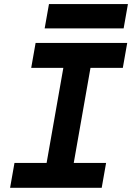

<svg xmlns="http://www.w3.org/2000/svg" viewBox="-20 -899 632 919"><path d="M28.3 0H466.8L487.8 -119.1H333L413.1 -574.2H567.9L588.9 -693.4H150.4L129.4 -574.2H283.2L203.1 -119.1H49.3ZM193.8 -763.2H571.8L592.3 -879.4H214.4Z"/></svg>

Font: Cascadia Mono NF
Style: Bold Italic
Weight: 700
Italic angle: -10°
Monospace: yes
Designer: Aaron Bell
Foundry: Saja Typeworks
Version: Version 2404.023